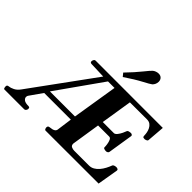

<svg xmlns="http://www.w3.org/2000/svg" viewBox="-286 -1274 1567 1567"><g transform="rotate(45 497.0 -491.0)"><path d="M-67.9 0Q-75.7 0 -77.6 -9.8Q-79.6 -19.5 -79.6 -24.9Q-79.6 -34.7 -74.5 -38.6Q-69.3 -42.5 -61.5 -43Q-42.5 -44.4 -16.8 -57.1Q8.8 -69.8 28.3 -97.2L427.2 -645L289.1 -649.9Q271 -649.9 271 -665.5Q271 -675.3 276.6 -684.1Q282.2 -692.9 290.5 -692.9L1067.4 -692.4L1055.2 -539.1Q1054.2 -530.8 1043.2 -526.6Q1032.2 -522.5 1026.9 -522.5Q1010.7 -522.5 1007.6 -527.8Q1004.4 -533.2 1004.4 -545.9Q1004.4 -557.6 1001.2 -575Q998 -592.3 989.5 -609.6Q981 -627 965.8 -638.7Q950.7 -650.4 926.3 -650.4L730 -649.9L687 -379.9H816.9Q830.1 -381.8 842.8 -398.2Q855.5 -414.6 864.7 -433.8Q874 -453.1 877 -462.9Q879.9 -472.7 891.6 -475.8Q903.3 -479 914.1 -479Q919.4 -479 926.5 -474.9Q933.6 -470.7 932.1 -462.4L897.9 -246.1Q896.5 -237.8 888.4 -233.6Q880.4 -229.5 875 -229.5Q863.8 -229.5 853 -232.9Q842.3 -236.3 842.8 -245.6Q843.3 -256.3 840.3 -277.1Q837.4 -297.9 829.8 -315.4Q822.3 -333 808.1 -333H679.7L641.1 -85Q641.1 -63 656.7 -56.2Q672.4 -49.3 687.5 -49.3H858.9Q883.3 -49.3 904.1 -61.3Q924.8 -73.2 941.7 -93Q958.5 -112.8 970.9 -136.2Q983.4 -159.7 991.7 -182.1Q995.1 -191.4 1006.6 -194.8Q1018.1 -198.2 1025.9 -198.2Q1035.2 -198.2 1042.7 -194.1Q1050.3 -189.9 1048.8 -181.6L1018.1 -0.5L406.7 0Q398.9 0 395.5 -8.8Q392.1 -17.6 392.1 -23.4Q392.1 -41.5 410.2 -43Q426.3 -44.4 438.7 -47.6Q451.2 -50.8 459.5 -57.1Q467.8 -63.5 470.2 -74.2L488.8 -209.5H181.2L104 -99.6Q99.1 -92.3 99.1 -81.5Q99.1 -66.9 114.3 -54.9Q129.4 -43 168 -43Q177.2 -42 179.4 -37.6Q181.6 -33.2 181.6 -24.9Q181.6 -17.1 175.3 -8.5Q168.9 0 160.6 0ZM205.1 -251.5H494.6L558.1 -644.5H482.9ZM542.5 -754.9 519.5 -783.2Q586.4 -852.5 627 -903.3Q667.5 -954.1 680.7 -964.8Q689.5 -972.2 703.1 -977.3Q716.8 -982.4 730.5 -982.4Q754.9 -982.4 767.6 -966.3Q777.8 -953.1 777.8 -934.6Q777.8 -919.4 771.2 -905.3Q764.6 -891.1 754.9 -882.8Q741.7 -872.1 683.6 -841.6Q625.5 -811 542.5 -754.9Z"/></g></svg>

Font: Gelasio
Style: Italic
Weight: 400
Italic angle: -8.5°
Designer: Eben Sorkin
Foundry: Eben Sorkin
Version: Version 1.008